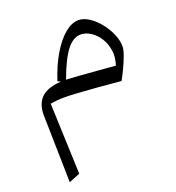

<svg xmlns="http://www.w3.org/2000/svg" viewBox="-138 -508 903 986"><g transform="rotate(-20 313.5 -14.5)"><path d="M208.5 -131.8 192.4 -140.1Q218.3 -219.2 252.9 -277.1Q287.6 -335 325.9 -366.5Q364.3 -397.9 400.4 -397.9Q428.7 -397.9 458 -378.7Q487.3 -359.4 512.2 -328.6Q537.1 -297.9 552.5 -262.2Q567.9 -226.6 567.9 -193.8Q567.9 -175.8 556.9 -145.8Q545.9 -115.7 530.8 -83.7Q515.6 -51.8 502.4 -28.3Q438.5 -34.2 378.4 -39.1Q318.4 -43.9 271.2 -46.9Q224.1 -49.8 199.2 -49.8Q174.8 -49.8 155.8 -47.9Q136.7 -45.9 120.6 -43L135.3 344.7L74.7 369.1L66.9 2.9Q65.9 -60.5 99.9 -94Q133.8 -127.4 208.5 -131.8ZM236.8 -132.3Q262.2 -131.3 307.1 -127.9Q352.1 -124.5 404.1 -120.4Q456.1 -116.2 502 -112.3Q516.1 -154.8 510.3 -193.1Q504.4 -231.4 485.4 -261Q466.3 -290.5 439.7 -307.6Q413.1 -324.7 385.7 -324.7Q344.2 -324.7 308.6 -278.1Q272.9 -231.4 236.8 -132.3Z"/></g></svg>

Font: Pinar-DS3-FD Regular
Style: Regular
Weight: 400
Designer: Amin Abedi
Version: Version 3.000